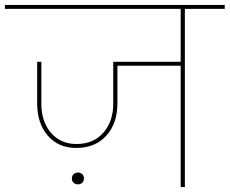

<svg xmlns="http://www.w3.org/2000/svg" viewBox="-55 -760 933 780"><path d="M-35 -724V-740H858V-724H696V0H679V-493H422V-340Q422 -259 377 -209Q332 -159 255 -159Q182 -159 139 -209Q96 -259 96 -340V-509H113V-339Q113 -266 152 -220.5Q191 -175 256 -175Q324 -175 364.5 -220.5Q405 -266 405 -339V-509H679V-724ZM262 -11Q251 -11 244 -17.5Q237 -24 237 -35Q237 -46 244 -52.5Q251 -59 262 -59Q272 -59 279 -52.5Q286 -46 286 -35Q286 -24 279 -17.5Q272 -11 262 -11Z"/></svg>

Font: SVN-Poppins Thin
Style: Regular
Weight: 100
Designer: Ninad Kale (Devanagari), Jonny Pinhorn (Latin)
Foundry: Indian Type Foundry
Version: Version 3.002 2017